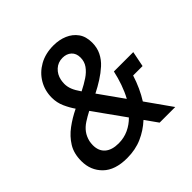

<svg xmlns="http://www.w3.org/2000/svg" viewBox="-183 -875 1051 1051"><g transform="rotate(-45 342.5 -349.0)"><path d="M486 0 435 -72H433Q392 -34 340 -11Q288 12 223 12Q130 12 82 -35Q34 -82 34 -154Q34 -213 59.5 -254Q85 -295 126 -325.5Q167 -356 215 -379Q196 -406 180.5 -440.5Q165 -475 165 -514Q165 -568 191 -612.5Q217 -657 264 -683.5Q311 -710 374 -710Q418 -710 454.5 -694.5Q491 -679 513 -648.5Q535 -618 535 -571Q535 -532 519.5 -500.5Q504 -469 477 -444.5Q450 -420 417 -399Q384 -378 350 -361L451 -219Q470 -254 484 -294Q498 -334 507 -375H657L639 -285H566Q554 -247 538 -212Q522 -177 503 -147L607 0ZM361 -627Q326 -627 301.5 -604.5Q277 -582 270 -548Q269 -542 268 -534.5Q267 -527 267 -519Q267 -497 275.5 -475Q284 -453 305 -423Q341 -441 369.5 -460Q398 -479 415 -503Q432 -527 432 -558Q432 -591 412 -609Q392 -627 361 -627ZM247 -78Q289 -78 324.5 -94.5Q360 -111 387 -139L259 -318Q230 -303 205.5 -287Q181 -271 165.5 -250Q150 -229 143 -200Q142 -194 141 -186.5Q140 -179 140 -171Q140 -126 168 -102Q196 -78 247 -78Z"/></g></svg>

Font: IBM Plex Sans Medium
Style: Italic
Weight: 500
Italic angle: -11.31°
Designer: Mike Abbink, Paul van der Laan, Pieter van Rosmalen
Foundry: Bold Monday
Version: Version 3.201